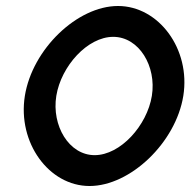

<svg xmlns="http://www.w3.org/2000/svg" viewBox="-20 -610 636 641"><path d="M63 -290C38 -134 143 11 279 11C415 11 567 -134 592 -290C617 -446 510 -590 374 -590C238 -590 88 -446 63 -290ZM168 -290C184 -389 272 -487 358 -487C444 -487 503 -389 487 -290C471 -191 382 -92 296 -92C210 -92 152 -191 168 -290Z"/></svg>

Font: Charger Sport
Style: BdNrwObl
Weight: 700
Designer: Jasper
Foundry: Cannot Into Space Fonts
Version: Version 1.1